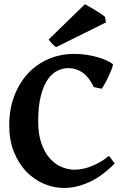

<svg xmlns="http://www.w3.org/2000/svg" viewBox="-20 -889 605 923"><path d="M531.2 -103Q468.8 -40 407.5 -12.7Q346.2 14.6 288.6 14.6Q237.8 14.6 190.2 -5.9Q142.6 -26.4 105.7 -64.9Q68.8 -103.5 46.6 -159.4Q24.4 -215.3 24.4 -286.1Q24.4 -364.3 48.6 -427.7Q72.8 -491.2 115 -536.4Q157.2 -581.5 214.8 -606Q272.5 -630.4 339.8 -629.9Q366.2 -629.9 393.1 -626Q419.9 -622.1 444.3 -615.5Q468.8 -608.9 489 -600.1Q509.3 -591.3 522 -581.1Q523.9 -579.6 521.7 -571.3Q519.5 -563 514.6 -551Q509.8 -539.1 503.4 -525.1Q497.1 -511.2 490.5 -498.5Q483.9 -485.8 478 -476.1Q472.2 -466.3 468.3 -462.4L431.6 -470.2Q407.2 -519.5 375.7 -540.8Q344.2 -562 308.6 -561.5Q283.7 -561.5 257.8 -549.8Q231.9 -538.1 210.9 -508.8Q189.9 -479.5 176.8 -429.9Q163.6 -380.4 163.6 -304.2Q163.6 -242.7 179.2 -199Q194.8 -155.3 219.7 -127.4Q244.6 -99.6 275.9 -86.4Q307.1 -73.2 338.4 -73.2Q351.6 -73.2 369.6 -75.9Q387.7 -78.6 408.9 -85.9Q430.2 -93.3 454.3 -106.2Q478.5 -119.1 503.4 -139.6Q505.9 -137.7 510 -132.3Q514.2 -127 518.3 -120.8Q522.5 -114.7 526.1 -109.6Q529.8 -104.5 531.2 -103ZM250.5 -662.6Q246.1 -664.6 241.2 -668.7Q236.3 -672.9 231.2 -678.2Q226.1 -683.6 221.7 -689.2Q217.3 -694.8 213.9 -699.2L388.2 -868.7Q401.4 -861.8 416.7 -852.8Q432.1 -843.8 446 -835.2Q460 -826.7 470.5 -819.3Q481 -812 484.9 -808.1L489.3 -781.2Z"/></svg>

Font: Gentium Book Basic
Style: Bold
Weight: 700
Designer: J. Victor Gaultney and Annie Olsen
Foundry: SIL International
Version: Version 1.102; 2013; Maintenance release